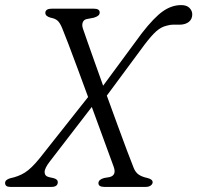

<svg xmlns="http://www.w3.org/2000/svg" viewBox="-35 -734 775 754"><path d="M290.5 -622Q295.5 -607.5 307.2 -574Q319 -540.5 335.2 -494.8Q351.5 -449 370 -397.5L521.5 -603Q570 -665.5 604.8 -689.8Q639.5 -714 676.5 -714Q698 -714 709 -703Q720 -692 720 -677.5Q720 -659 706.8 -648.2Q693.5 -637.5 671 -637Q657.5 -637 646 -637.2Q634.5 -637.5 619 -633Q597.5 -628 578.2 -610.8Q559 -593.5 532.5 -558.5L384.5 -358.5Q405.5 -300.5 426 -244.5Q446.5 -188.5 463.2 -144Q480 -99.5 489.5 -76Q496.5 -57.5 509.5 -48.5Q522.5 -39.5 544 -35Q564.5 -30 564.5 -18Q564 -10.5 556.5 -5.2Q549 0 537.5 0H375Q351.5 0 351.5 -15Q352 -29 374 -35L395 -38.5Q423.5 -45.5 411.5 -79Q406 -94 393 -129.5Q380 -165 362.5 -213Q345 -261 325.5 -314L161.5 -101Q140 -73.5 140.2 -58Q140.5 -42.5 157 -38.5L175 -34.5Q192 -30 192 -19Q192 0 167 0H5Q-15 0 -15 -15.5Q-15 -28 5 -34Q37.5 -40.5 63 -56.5Q88.5 -72.5 121.5 -113.5L311 -353Q290 -410 270 -464.2Q250 -518.5 234 -560.2Q218 -602 209.5 -622.5Q201 -643.5 191.8 -652.2Q182.5 -661 164 -664.5Q143 -670 143 -683.5Q143.5 -700 169 -700H332.5Q357 -700 356.5 -684.5Q356.5 -671 333.5 -664.5L305 -659Q294 -656.5 290 -646.2Q286 -636 290.5 -622Z"/></svg>

Font: Fraunces 9pt Soft Light
Style: Italic
Weight: 300
Italic angle: -16°
Version: Version 1.000;[0bf87f6ff]